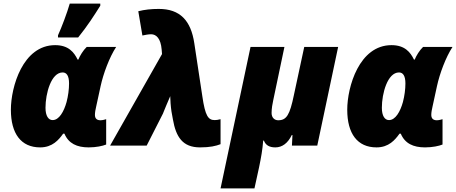

<svg xmlns="http://www.w3.org/2000/svg" viewBox="-20 -816 2556 1076"><path d="M305 -606H418C471 -672 505 -725 542 -784V-796H371C356 -744 326 -664 305 -618ZM205 10C274 10 309 -32 334 -67H341C364 -12 411 10 477 10C519 10 555 2 575 -6V-148C569 -146 554 -142 543 -142C524 -142 512 -151 512 -172C512 -185 515 -203 519 -219L544 -334C559 -403 593 -495 631 -553H466C446 -534 428 -504 419 -482H415C395 -523 364 -563 289 -563C108 -563 41 -329 41 -201C41 -67 98 10 205 10ZM275 -143C251 -143 235 -167 235 -212C235 -293 267 -410 331 -410C353 -410 367 -392 367 -348C367 -316 362 -278 353 -244C338 -190 311 -143 275 -143Z M1101 10C1158 10 1190 2 1216 -8V-148C1200 -144 1193 -143 1183 -143C1147 -143 1130 -166 1114 -276L1069 -573C1050 -701 989 -766 870 -766C828 -766 790 -762 755 -753L778 -617C792 -620 811 -624 827 -624C856 -624 881 -600 886 -538L888 -513L597 0H802L894 -181C891 -175 931 -272 934 -277C934 -259 937 -216 941 -191L949 -147C966 -49 1003 10 1101 10Z M1216 240H1406L1432 121C1443 68 1451 24 1455 -28H1459C1469 -2 1490 10 1523 10C1561 10 1593 -13 1615 -59H1619L1616 0H1758L1875 -553H1685L1627 -283C1604 -172 1586 -142 1539 -142C1519 -142 1502 -156 1502 -183C1502 -207 1507 -236 1511 -253L1574 -553H1384Z M2090 10C2159 10 2194 -32 2219 -67H2226C2249 -12 2296 10 2362 10C2404 10 2440 2 2460 -6V-148C2454 -146 2439 -142 2428 -142C2409 -142 2397 -151 2397 -172C2397 -185 2400 -203 2404 -219L2429 -334C2444 -403 2478 -495 2516 -553H2351C2331 -534 2313 -504 2304 -482H2300C2280 -523 2249 -563 2174 -563C1993 -563 1926 -329 1926 -201C1926 -67 1983 10 2090 10ZM2160 -143C2136 -143 2120 -167 2120 -212C2120 -293 2152 -410 2216 -410C2238 -410 2252 -392 2252 -348C2252 -316 2247 -278 2238 -244C2223 -190 2196 -143 2160 -143Z"/></svg>

Font: Noto Sans UI Black
Style: Italic
Weight: 900
Italic angle: -372°
Designer: Monotype Design Team
Foundry: Monotype Imaging Inc.
Version: Version 1.901